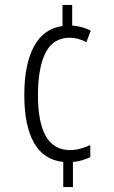

<svg xmlns="http://www.w3.org/2000/svg" viewBox="-20 -744 460 774"><path d="M271 -641Q313 -638 346 -620L328 -574Q312 -583 294.5 -587.5Q277 -592 262 -592Q194 -592 163.5 -531Q133 -470 133 -361Q133 -139 262 -139Q283 -139 303.5 -144.5Q324 -150 344 -159V-111Q331 -104 313 -98.5Q295 -93 274 -91V10H235V-91Q155 -100 116.5 -169Q78 -238 78 -361Q78 -485 117 -557Q156 -629 232 -639V-724H271Z"/></svg>

Font: Noto Sans Hebrew ExtraCondensed Light
Style: Regular
Weight: 300
Width: 2
Designer: Monotype Design Team
Foundry: Monotype Imaging Inc.
Version: Version 2.004; ttfautohint (v1.8.4.7-5d5b)